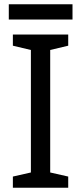

<svg xmlns="http://www.w3.org/2000/svg" viewBox="-20 -875 379 895"><path d="M318 -855H21V-784H318ZM298 0V-52L214 -71V-642L298 -662V-714H40V-662L124 -642V-71L40 -52V0Z"/></svg>

Font: Noto Sans Sinhala UI
Style: Regular
Weight: 400
Designer: Jelle Bosma - Monotype Design Team
Foundry: Monotype Imaging Inc.
Version: Version 2.006